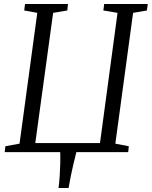

<svg xmlns="http://www.w3.org/2000/svg" viewBox="-20 -763 761 963"><path d="M273.5 180Q277.5 150.5 279.5 119.2Q281.5 88 282.2 57.5Q283 27 282 0H3.5L7 -29.5L78 -42.5L167 -698.5L101.5 -710.5L105.5 -743H321L317.5 -710.5L246.5 -698.5L157 -45.5H481.5L569.5 -698.5L498.5 -710.5L502.5 -743H721L717 -710.5L647.5 -698.5L558.5 -42.5L626 -29.5L623 0H363Q355.5 29 348.2 60Q341 91 334.8 121.5Q328.5 152 324 180Z"/></svg>

Font: Merriweather 60pt Light
Style: Italic
Weight: 300
Italic angle: -7.8°
Version: Version 2.101